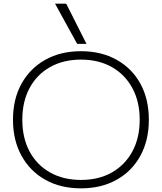

<svg xmlns="http://www.w3.org/2000/svg" viewBox="-20 -1020 885 1050"><path d="M423 10Q311 10 227.5 -37Q144 -84 97.5 -168.5Q51 -253 51 -365Q51 -478 97.5 -562Q144 -646 227.5 -693Q311 -740 423 -740Q534 -740 618 -693Q702 -646 748 -562Q794 -478 794 -365Q794 -253 748 -168.5Q702 -84 618 -37Q534 10 423 10ZM423 -36Q520 -36 592 -77Q664 -118 704 -192Q744 -266 744 -365Q744 -464 704 -538Q664 -612 592 -653Q520 -694 423 -694Q326 -694 253.5 -653Q181 -612 141.5 -538Q102 -464 102 -365Q102 -266 141.5 -192Q181 -118 253.5 -77Q326 -36 423 -36ZM402 -780 281 -1000H342L453 -780Z"/></svg>

Font: M PLUS 1 Thin Light
Style: Regular
Weight: 300
Version: Version 1.001